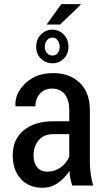

<svg xmlns="http://www.w3.org/2000/svg" viewBox="-20 -888 506 919"><path d="M325.2 0Q320.3 -18.6 316.4 -35.2Q313.5 -52.7 312.5 -70.3Q290 -35.2 256.8 -11.7Q223.6 10.7 183.6 10.7Q117.2 10.7 79.1 -32.2Q41 -74.2 41 -144.5Q41 -220.7 92.8 -263.7Q144.5 -307.6 237.3 -307.6Q261.7 -307.6 311.5 -307.6Q311.5 -320.3 311.5 -361.3Q311.5 -410.2 290 -436.5Q268.6 -463.9 228.5 -463.9Q192.4 -463.9 170.9 -439.5Q149.4 -415 149.4 -378.9Q118.2 -378.9 54.7 -378.9Q54.7 -379.9 53.7 -381.8Q50.8 -442.4 102.5 -490.2Q153.3 -538.1 234.4 -538.1Q312.5 -538.1 361.3 -492.2Q410.2 -445.3 410.2 -360.4Q410.2 -278.3 410.2 -115.2Q410.2 -85 414.1 -55.7Q418 -27.3 425.8 0Q392.6 0 325.2 0ZM206.1 -66.4Q241.2 -66.4 269.5 -85.9Q297.9 -106.4 311.5 -137.7Q311.5 -173.8 311.5 -246.1Q292 -246.1 235.4 -246.1Q190.4 -246.1 165 -216.8Q140.6 -187.5 140.6 -145.5Q140.6 -109.4 157.2 -87.9Q174.8 -66.4 206.1 -66.4ZM273.4 -868.2Q295.9 -868.2 364.3 -868.2Q365.2 -867.2 366.2 -865.2Q340.8 -841.8 267.6 -770.5Q252 -770.5 203.1 -770.5Q220.7 -794.9 273.4 -868.2ZM153.3 -664.1Q153.3 -699.2 175.8 -722.7Q199.2 -746.1 231.4 -746.1Q262.7 -746.1 285.2 -722.7Q307.6 -699.2 307.6 -664.1Q307.6 -628.9 285.2 -607.4Q262.7 -585 231.4 -585Q199.2 -585 175.8 -607.4Q153.3 -628.9 153.3 -664.1ZM194.3 -664.1Q194.3 -645.5 205.1 -633.8Q214.8 -622.1 231.4 -622.1Q246.1 -622.1 255.9 -633.8Q265.6 -645.5 265.6 -664.1Q265.6 -682.6 255.9 -695.3Q246.1 -708 231.4 -708Q214.8 -708 205.1 -695.3Q194.3 -682.6 194.3 -664.1Z"/></svg>

Font: Noto Sans Hebrew DECATHLON 
Style: Regular
Weight: 400
Designer: Monotype Design team
Version: Version 1.03 uh